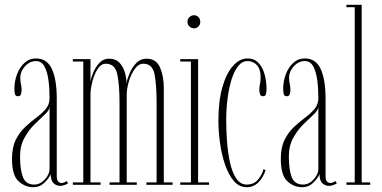

<svg xmlns="http://www.w3.org/2000/svg" viewBox="-20 -770 1592 800"><path d="M119 10Q84 10 57 -15Q30 -40 30 -108Q30 -156 45.8 -187.5Q61.5 -219 84.8 -240.8Q108 -262.5 131.5 -280Q155 -297.5 170.8 -316.2Q186.5 -335 186.5 -361Q186.5 -401.5 181.8 -436.8Q177 -472 165 -493.8Q153 -515.5 130 -515.5Q104 -515.5 84.2 -493.8Q64.5 -472 64.5 -447.5Q64.5 -431.5 67.2 -419.8Q70 -408 70 -396.5Q70 -385 67.2 -377Q64.5 -369 54.5 -369Q45 -369 42.5 -377.5Q40 -386 40 -401Q40 -431.5 50.8 -460.2Q61.5 -489 81.8 -507.8Q102 -526.5 130 -526.5Q176 -526.5 196.2 -482.5Q216.5 -438.5 216.5 -358V-36.5Q216.5 -19.5 222.8 -13.5Q229 -7.5 236.5 -7.5Q242.5 -7.5 248.5 -10.2Q254.5 -13 258 -15.5L263.5 -6.5Q258.5 -2.5 249 1Q239.5 4.5 230 4.5Q216 4.5 204 -5.8Q192 -16 191 -44.5Q185.5 -29 166 -9.5Q146.5 10 119 10ZM122.5 -1Q147.5 -1 167 -22.5Q186.5 -44 186.5 -65.5V-324.5Q185.5 -310.5 166.8 -293Q148 -275.5 124 -252Q100 -228.5 81.8 -195.5Q63.5 -162.5 63.5 -117.5Q63.5 -63.5 75.5 -32.2Q87.5 -1 122.5 -1Z M283.5 0V-10H327V-513.5H283.5V-523.5H357V-431Q359 -444 368 -466.5Q377 -489 393.5 -507.2Q410 -525.5 434.5 -525.5Q461.5 -525.5 477.2 -509.2Q493 -493 500 -469.2Q507 -445.5 507 -423.5Q510.5 -442.5 520.8 -466.2Q531 -490 548.2 -507.8Q565.5 -525.5 590 -525.5Q631 -525.5 646.8 -489Q662.5 -452.5 662.5 -403.5V-10H699V0H590V-10H632.5V-340Q632.5 -416 624 -460.2Q615.5 -504.5 577 -504.5Q557 -504.5 541.5 -482.8Q526 -461 517.2 -431.5Q508.5 -402 508 -378V-10H550V0H436.5V-10H478V-340Q478 -416 468.8 -460.2Q459.5 -504.5 421 -504.5Q400.5 -504.5 386.5 -482.2Q372.5 -460 365 -430.5Q357.5 -401 357 -378V-10H399V0Z M789 -652Q777 -652 769 -660Q761 -668 761 -679Q761 -690.5 769 -698.5Q777 -706.5 789 -706.5Q799.5 -706.5 807 -698.5Q814.5 -690.5 814.5 -679Q814.5 -668 807 -660Q799.5 -652 789 -652ZM731 0V-10H775.5V-513.5H731V-523.5H805.5V-10H851V0Z M1008 10Q976.5 10 954.2 -16Q932 -42 917.8 -83.8Q903.5 -125.5 896.8 -174Q890 -222.5 890 -267.5Q890 -348.5 906.5 -406.5Q923 -464.5 950.8 -495.5Q978.5 -526.5 1011 -526.5Q1040 -526.5 1057.2 -507.8Q1074.5 -489 1082.5 -460.2Q1090.5 -431.5 1090.5 -401Q1090.5 -386 1088 -377.5Q1085.5 -369 1076 -369Q1066.5 -369 1063.5 -377Q1060.5 -385 1060.5 -396.5Q1060.5 -408 1063.2 -420.2Q1066 -432.5 1066 -447.5Q1066 -482.5 1050.2 -499Q1034.5 -515.5 1011 -515.5Q988.5 -515.5 971.8 -494Q955 -472.5 944.2 -437Q933.5 -401.5 928 -358Q922.5 -314.5 922.5 -270Q922.5 -229 925.8 -182.2Q929 -135.5 938 -94.2Q947 -53 964 -27Q981 -1 1008 -1Q1039 -1 1056.2 -23Q1073.5 -45 1078 -65.5L1086.5 -61Q1077 -31 1057 -10.5Q1037 10 1008 10Z M1239 10Q1204 10 1177 -15Q1150 -40 1150 -108Q1150 -156 1165.8 -187.5Q1181.5 -219 1204.8 -240.8Q1228 -262.5 1251.5 -280Q1275 -297.5 1290.8 -316.2Q1306.5 -335 1306.5 -361Q1306.5 -401.5 1301.8 -436.8Q1297 -472 1285 -493.8Q1273 -515.5 1250 -515.5Q1224 -515.5 1204.2 -493.8Q1184.5 -472 1184.5 -447.5Q1184.5 -431.5 1187.2 -419.8Q1190 -408 1190 -396.5Q1190 -385 1187.2 -377Q1184.5 -369 1174.5 -369Q1165 -369 1162.5 -377.5Q1160 -386 1160 -401Q1160 -431.5 1170.8 -460.2Q1181.5 -489 1201.8 -507.8Q1222 -526.5 1250 -526.5Q1296 -526.5 1316.2 -482.5Q1336.5 -438.5 1336.5 -358V-36.5Q1336.5 -19.5 1342.8 -13.5Q1349 -7.5 1356.5 -7.5Q1362.5 -7.5 1368.5 -10.2Q1374.5 -13 1378 -15.5L1383.5 -6.5Q1378.5 -2.5 1369 1Q1359.5 4.5 1350 4.5Q1336 4.5 1324 -5.8Q1312 -16 1311 -44.5Q1305.5 -29 1286 -9.5Q1266.5 10 1239 10ZM1242.5 -1Q1267.5 -1 1287 -22.5Q1306.5 -44 1306.5 -65.5V-324.5Q1305.5 -310.5 1286.8 -293Q1268 -275.5 1244 -252Q1220 -228.5 1201.8 -195.5Q1183.5 -162.5 1183.5 -117.5Q1183.5 -63.5 1195.5 -32.2Q1207.5 -1 1242.5 -1Z M1423.5 0V-10H1458V-740H1423.5V-750H1487V-10H1522.5V0Z"/></svg>

Font: Imbue 100pt Thin
Style: Regular
Weight: 100
Designer: Tyler Finck
Foundry: Etcetera Type Company
Version: Version 1.102; ttfautohint (v1.8.3)